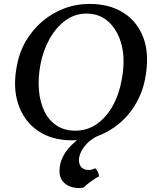

<svg xmlns="http://www.w3.org/2000/svg" viewBox="-20 -705 781 977"><path d="M346 9Q244 9 173.5 -39Q103 -87 73.5 -173Q44 -259 66 -371Q78 -439 111.5 -496Q145 -553 194.5 -595.5Q244 -638 305.5 -661.5Q367 -685 437 -685Q536 -685 607.5 -640.5Q679 -596 710.5 -510.5Q742 -425 718 -302Q701 -215 650 -144.5Q599 -74 521 -32.5Q443 9 346 9ZM362 -40Q425 -40 473.5 -74.5Q522 -109 554.5 -168Q587 -227 600 -303Q618 -401 599 -475.5Q580 -550 533.5 -593Q487 -636 420 -636Q362 -636 314 -601.5Q266 -567 233 -508.5Q200 -450 186 -378Q173 -309 178 -248Q183 -187 205 -140.5Q227 -94 267 -67Q307 -40 362 -40ZM384 252Q353 252 328.5 240.5Q304 229 291.5 205.5Q279 182 284 145Q288 112 307.5 79Q327 46 364.5 14.5Q402 -17 462 -45L505 -25Q452 -6 421 27Q390 60 383 95Q378 123 390.5 141.5Q403 160 432 160Q441 160 449 157.5Q457 155 464 151Q473 159 478 169.5Q483 180 484 192Q462 204 442 218.5Q422 233 406 249Q401 250 396.5 251Q392 252 384 252Z"/></svg>

Font: Vollkorn Medium
Style: Italic
Weight: 500
Italic angle: -11°
Designer: Friedrich Althausen
Foundry: Friedrich Althausen
Version: Version 5.000